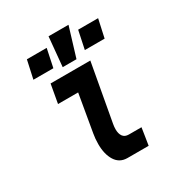

<svg xmlns="http://www.w3.org/2000/svg" viewBox="-181 -899 961 1025"><g transform="rotate(-30 300.0 -387.0)"><path d="M209 -142Q209 -175.5 214.5 -205.5L254 -435H130L150.5 -550H395.5L331.5 -196Q328.5 -179.5 328.5 -164Q328.5 -137 340 -121Q351.5 -105 376.5 -105H454Q453.5 -97 445.5 -50Q440.5 -22.5 437.5 0H306Q258.5 -0.5 233.8 -39.8Q209 -79 209 -142ZM421.5 -725H544.5L520 -613H398ZM105.5 -725H227.5L204 -613H81ZM390 -773.5 335 -593H250L267 -773.5Z"/></g></svg>

Font: JuliaMono Black
Style: Italic
Weight: 900
Italic angle: -9°
Monospace: yes
Designer: cormullion
Foundry: corm
Version: Version 0.057; ttfautohint (v1.8.4)